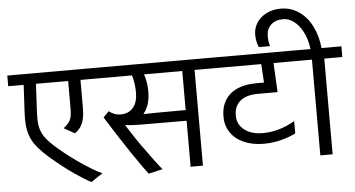

<svg xmlns="http://www.w3.org/2000/svg" viewBox="-69 -1017 2153 1165"><g transform="rotate(-5 1007.5 -434.0)"><path d="M-10 -648H540V-583H430V-414Q430 -353 415 -318.5Q400 -284 368 -263L303 -300Q333 -323 344 -345.5Q355 -368 355 -414V-583H159L150 -414Q149 -401 149 -377Q149 -335 158 -305.5Q167 -276 188.5 -248.5Q210 -221 253 -184Q329 -119 408 -67.5Q487 -16 514 -8L443 40Q412 26 345 -20Q278 -66 202 -131Q128 -195 101 -247.5Q74 -300 74 -375Q74 -400 75 -414L84 -583H-10Z M1235 -583H1125V0H1050V-280Q827 -280 764.5 -281Q702 -282 680 -286H676L695 -256Q735 -194 759 -160Q853 -29 879 0L793 20Q767 -13 695 -119Q656 -177 616.5 -238.5Q577 -300 550 -344L584 -379Q616 -353 654 -353Q704 -353 731.5 -386Q759 -419 759 -477Q759 -533 744 -583H520V-648H1235ZM1050 -345V-583H817Q834 -535 834 -477Q834 -393 792 -343Q845 -345 1050 -345Z M1750 -583H1606L1615 -405H1495Q1425 -405 1387.5 -374Q1350 -343 1350 -285Q1350 -231 1392.5 -198Q1435 -165 1505 -165Q1603 -165 1700 -221V-146Q1663 -127 1611.5 -113.5Q1560 -100 1505 -100Q1437 -100 1384.5 -123Q1332 -146 1303.5 -188Q1275 -230 1275 -285Q1275 -374 1332 -422Q1389 -470 1495 -470H1538L1531 -583H1215V-648H1750Z M1510 -764Q1510 -803 1531 -836Q1552 -869 1590.5 -888.5Q1629 -908 1677 -908Q1739 -908 1788 -874.5Q1837 -841 1867 -781.5Q1897 -722 1904 -648H2025V-583H1915V0H1840V-583H1730V-648H1837Q1829 -710 1805.5 -754Q1782 -798 1751 -820.5Q1720 -843 1687 -843Q1639 -843 1612 -816.5Q1585 -790 1585 -748Q1585 -732 1587.5 -714.5Q1590 -697 1594 -687H1526Q1510 -721 1510 -764Z"/></g></svg>

Font: Madhuban Light
Style: Regular
Weight: 300
Designer: jaikishan Patel
Foundry: MagicType
Version: Version 1.000